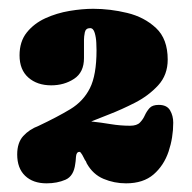

<svg xmlns="http://www.w3.org/2000/svg" viewBox="-20 -716 441 441"><path d="M19.5 -361.3Q19.5 -388.2 33.4 -403.6Q47.4 -418.9 68.4 -426.8Q111.8 -447.3 141.6 -465.3Q171.4 -483.4 186.5 -513.4Q201.7 -543.5 201.7 -600.6Q201.7 -605.5 201.2 -617.7Q200.7 -629.9 197.5 -640.6Q194.3 -651.4 187 -651.4Q176.8 -651.4 174.8 -641.6Q172.9 -631.8 172.9 -625V-582.5Q172.9 -549.8 150.1 -534.9Q127.4 -520 97.7 -520Q65.4 -520 45.2 -537.8Q24.9 -555.7 24.9 -588.9Q24.9 -620.6 41.5 -641.4Q58.1 -662.1 84.2 -674.1Q110.4 -686 139.6 -690.9Q168.9 -695.8 194.3 -695.8Q232.9 -695.8 272.2 -686.3Q311.5 -676.8 338.4 -651.6Q365.2 -626.5 365.2 -579.1Q365.2 -543.9 343.3 -520Q321.3 -496.1 290.3 -480.2Q259.3 -464.4 231.4 -453.6L189.5 -437Q211.9 -434.6 234.1 -430.9Q256.3 -427.2 278.8 -427.2Q294.4 -427.2 301.5 -434.6Q308.6 -441.9 312.7 -451.2Q316.9 -460.4 323.5 -467.8Q330.1 -475.1 344.7 -475.1Q363.3 -475.1 370.6 -462.6Q377.9 -450.2 377.9 -434.1Q377.9 -399.9 367.2 -367.9Q356.4 -335.9 332.8 -315.4Q309.1 -294.9 269.5 -294.9Q242.2 -294.9 217.8 -305.2Q193.4 -315.4 179.2 -340.8Q178.2 -343.3 177.5 -345Q176.8 -346.7 174.8 -348.6V-349.6L173.8 -350.6V-351.1Q172.9 -353.5 168.9 -360.4Q165 -367.2 162.6 -367.2Q155.3 -367.2 154.5 -355.7Q153.8 -344.2 152.8 -339.4Q149.4 -311.5 130.4 -303.2Q111.3 -294.9 86.9 -294.9Q55.7 -294.9 37.6 -312.3Q19.5 -329.6 19.5 -361.3Z"/></svg>

Font: Caprasimo
Style: Regular
Weight: 400
Designer: The DocRepair Project, Phaedra Charles, Flavia Zimbardi
Foundry: Google
Version: Version 1.001